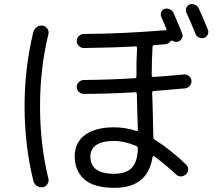

<svg xmlns="http://www.w3.org/2000/svg" viewBox="-20 -860 1040 920"><path d="M873 -799.8Q868.2 -810.5 873 -822.8Q877.9 -835 889.6 -838.9Q902.3 -842.8 915 -836.9Q927.7 -831.1 932.6 -819.3Q954.1 -772.5 976.6 -716.8Q980.5 -705.1 975.1 -693.8Q969.7 -682.6 958 -678.7Q945.3 -674.8 933.1 -680.2Q920.9 -685.5 916 -699.2Q897.5 -747.1 873 -799.8ZM525.4 -184.6Q470.7 -184.6 441.9 -165.5Q413.1 -146.5 413.1 -110.4Q413.1 -27.3 525.4 -27.3Q584 -27.3 611.3 -55.7Q638.7 -84 640.6 -148.4Q640.6 -157.2 633.8 -160.2Q577.1 -184.6 525.4 -184.6ZM528.3 40Q428.7 40 383.3 -1.5Q337.9 -43 337.9 -110.4Q337.9 -176.8 387.2 -213.4Q436.5 -250 528.3 -250Q580.1 -250 633.8 -232.4Q636.7 -231.4 638.7 -233.9Q640.6 -236.3 640.6 -239.3Q639.6 -266.6 638.2 -311Q636.7 -355.5 636.7 -372.1Q636.7 -378.9 636.2 -391.6Q635.7 -404.3 635.7 -410.2Q635.7 -418 627.9 -418Q497.1 -410.2 380.9 -410.2Q368.2 -410.2 357.9 -419.9Q347.7 -429.7 347.7 -443.4Q347.7 -457 357.9 -466.8Q368.2 -476.6 381.8 -476.6Q524.4 -478.5 626 -485.4Q633.8 -485.4 633.8 -494.1Q632.8 -558.6 636.7 -630.9Q636.7 -637.7 628.9 -637.7Q525.4 -631.8 380.9 -629.9Q368.2 -629.9 357.9 -640.1Q347.7 -650.4 347.7 -663.1Q347.7 -676.8 357.9 -687Q368.2 -697.3 380.9 -697.3Q565.4 -698.2 767.6 -714.8H773.4Q779.3 -714.8 777.3 -721.7L752.9 -779.3Q748 -790 752.4 -801.8Q756.8 -813.5 768.6 -817.4Q781.2 -821.3 793.9 -815.4Q806.6 -809.6 811.5 -797.9Q835.9 -743.2 852.5 -700.2Q857.4 -688.5 852.1 -676.8Q846.7 -665 835 -661.1Q821.3 -656.2 807.6 -664.1Q800.8 -667 796.9 -662.1Q788.1 -650.4 773.4 -648.4Q755.9 -646.5 718.8 -643.6Q710.9 -643.6 710.9 -634.8Q707 -570.3 707 -499Q707 -491.2 716.8 -491.2Q725.6 -492.2 778.8 -496.1Q832 -500 861.3 -502.9Q875 -504.9 885.7 -495.6Q896.5 -486.3 897.5 -472.7Q898.4 -459 889.2 -448.7Q879.9 -438.5 867.2 -436.5Q833 -433.6 716.8 -423.8Q709 -423.8 709 -415Q709 -400.4 710.9 -370.1Q712.9 -313.5 714.8 -204.1Q714.8 -194.3 721.7 -190.4Q793 -146.5 871.1 -72.3Q881.8 -62.5 881.8 -48.8Q881.8 -35.2 871.1 -24.9Q860.4 -14.6 846.2 -14.6Q832 -14.6 822.3 -25.4Q762.7 -80.1 719.7 -110.4Q712.9 -115.2 710.9 -107.4Q688.5 40 528.3 40ZM184.6 37.1Q168.9 39.1 156.2 30.3Q143.6 21.5 139.6 5.9Q97.7 -166 97.7 -350.1Q97.7 -534.2 139.6 -706.1Q143.6 -720.7 156.2 -730Q168.9 -739.3 184.6 -737.3Q198.2 -735.4 207 -722.7Q215.8 -710 211.9 -696.3Q171.9 -533.2 171.9 -350.1Q171.9 -167 211.9 -3.9Q215.8 9.8 207 22.5Q198.2 35.2 184.6 37.1Z"/></svg>

Font: Rounded Mgen+ 2m regular
Style: Regular
Weight: 400
Designer: [Source Han Sans]
Ryoko NISHIZUKA  (kana & ideographs); Paul D. Hunt (Latin, Greek & Cyrillic); Wenlong ZHANG  (bopomofo
Version: Version 1.059.20150602